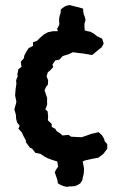

<svg xmlns="http://www.w3.org/2000/svg" viewBox="-20 -621 456 750"><path d="M245 109 231 107 218 102 206 95 204 81 199 67 194 52 200 40 207 30 205 19 204 10 182 3 166 -3 153 -10 138 -20 118 -24 106 -40 96 -45 81 -66V-73L73 -87L65 -104L52 -118L57 -130L47 -142L43 -157L42 -173L36 -194L41 -211L44 -224L39 -248L41 -273L44 -293L43 -308L49 -322L48 -332L52 -351L64 -360L61 -380L73 -393L75 -404L84 -421L92 -433L109 -442V-456L124 -461L135 -472L151 -486L167 -495L186 -499H204L206 -501L203 -508L209 -519L212 -527L211 -536V-549L213 -559L217 -572V-583L222 -588L235 -597L245 -600L253 -601L268 -597L289 -592L305 -587V-576L307 -566L312 -553L314 -543L310 -529V-515L311 -505L310 -503L318 -500L333 -497L346 -490L360 -479L379 -470L385 -451L377 -436L364 -426L345 -410L339 -406L305 -412L287 -414L265 -417L250 -410L225 -402L212 -388L196 -385L185 -369L188 -359L176 -346L167 -339L162 -323L168 -307L167 -290L160 -282L154 -268L164 -239V-211L157 -194L166 -186L168 -166L167 -151L182 -137V-125L196 -118L201 -109L215 -100L224 -92L248 -94L258 -87L277 -86L299 -85L317 -91L336 -98L350 -101L365 -105L379 -92L387 -78L389 -69L399 -58V-40L383 -19L364 -5L342 -1L311 6L303 10L304 15L306 25L308 36V44L307 58L304 70L301 84L294 95L286 100L273 106L262 107H249Z"/></svg>

Font: Winky Rough Medium
Style: Regular
Weight: 500
Designer: Simon Atzbach
Foundry: typofactur
Version: Version 1.206; ttfautohint (v1.8.4.7-5d5b)